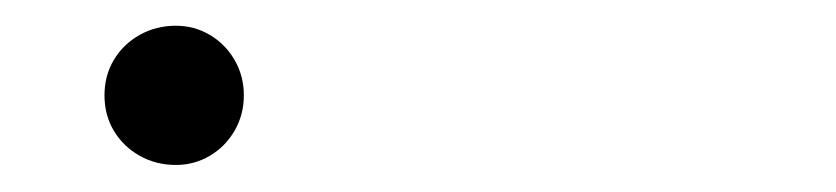

<svg xmlns="http://www.w3.org/2000/svg" viewBox="-20 -388 640 147"><path d="M114.7 -261.7Q99.5 -261.7 87 -268.7Q74.5 -275.7 67.2 -287.8Q60 -299.8 60 -315Q60 -330.2 67.2 -342.2Q74.5 -354.3 87 -361.3Q99.5 -368.3 114.7 -368.3Q128.7 -368.3 140.6 -361.3Q152.5 -354.3 159.6 -342.1Q166.7 -329.8 166.7 -315Q166.7 -300.2 159.6 -287.9Q152.5 -275.7 140.6 -268.7Q128.7 -261.7 114.7 -261.7Z"/></svg>

Font: Vela Sans GX ExtLt
Style: Regular
Weight: 200
Designer: Principal design: Mikhail Sharanda - project Manrope.
Design modification: Ravid Balaliev
Foundry: Mikhail Sharanda
Version: Version 1.001